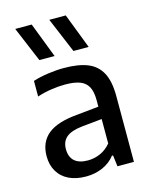

<svg xmlns="http://www.w3.org/2000/svg" viewBox="-121 -887 770 975"><g transform="rotate(-15 264.0 -399.5)"><path d="M462.5 -346.5V0H376L368.5 -59H362.5Q337 -26 297 -8.5Q257 9 209.5 9Q157.5 9 119.8 -9.2Q82 -27.5 61.8 -61.8Q41.5 -96 41.5 -142Q41.5 -216 91 -256.5Q140.5 -297 247.5 -306L360.5 -317.5V-352Q360.5 -397.5 346.2 -423Q332 -448.5 302.8 -459.2Q273.5 -470 225.5 -470Q192 -470 153.2 -464.2Q114.5 -458.5 78.5 -446.5V-528.5Q113.5 -540 157.5 -546.2Q201.5 -552.5 241.5 -552.5Q318 -552.5 366.2 -533Q414.5 -513.5 438.5 -468.5Q462.5 -423.5 462.5 -346.5ZM360.5 -124V-252.5L256 -242Q198 -236 171.8 -214Q145.5 -192 145.5 -152Q145.5 -110.5 169.2 -89Q193 -67.5 239.5 -67.5Q273 -67.5 304.5 -81.2Q336 -95 360.5 -124ZM132.5 -623.5 55 -808H141.5L212.5 -623.5ZM311.5 -623.5 234 -808H320.5L391.5 -623.5Z"/></g></svg>

Font: Encode Sans Medium
Style: Regular
Weight: 500
Designer: Multiple Designers
Foundry: Impallari Type
Version: Version 2.000